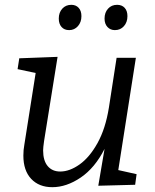

<svg xmlns="http://www.w3.org/2000/svg" viewBox="-20 -768 645 797"><path d="M471 -62 547 -45 541 -1 388 3 414 -150Q374 -71 315 -31Q256 9 197 9Q142 9 109.5 -25.5Q77 -60 77 -122Q77 -146 81 -167L128 -465L53 -481L60 -526L219 -532L163 -183Q159 -155 159 -144Q159 -101 178 -78.5Q197 -56 230 -56Q269 -56 310.5 -85.5Q352 -115 385 -174.5Q418 -234 432 -321L464 -528H544ZM224 -691Q224 -716 238.5 -732Q253 -748 276 -748Q295 -748 306.5 -735.5Q318 -723 318 -701Q318 -676 303.5 -659.5Q289 -643 267 -643Q247 -643 235.5 -656Q224 -669 224 -691ZM414 -691Q414 -716 428.5 -732Q443 -748 466 -748Q486 -748 497.5 -735.5Q509 -723 509 -701Q509 -676 494.5 -659.5Q480 -643 457 -643Q438 -643 426 -656Q414 -669 414 -691Z"/></svg>

Font: Bitter Pro
Style: Italic
Weight: 400
Italic angle: -9°
Designer: Sol Matas, and Bitter project Authors
Foundry: Sol Matas
Version: Version 1.010